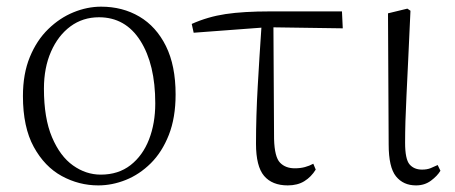

<svg xmlns="http://www.w3.org/2000/svg" viewBox="-20 -542 1364 576"><path d="M274.9 14.2Q216.8 14.2 165.3 -13.9Q113.8 -42 81.3 -101.3Q48.8 -160.6 48.8 -253.9Q48.8 -320.8 69.6 -371.1Q90.3 -421.4 124.8 -454.8Q159.2 -488.3 200.4 -505.1Q241.7 -522 283.2 -522Q347.7 -522 398.2 -492.2Q448.7 -462.4 477.8 -403.8Q506.8 -345.2 506.8 -258.8Q506.8 -189 486.6 -137.5Q466.3 -85.9 432.4 -52.2Q398.4 -18.6 357.4 -2.2Q316.4 14.2 274.9 14.2ZM282.2 -18.1Q335 -18.1 371.6 -46.6Q408.2 -75.2 427 -123.5Q445.8 -171.9 445.8 -231.9Q445.8 -349.1 401.1 -419.7Q356.4 -490.2 276.9 -490.2Q228.5 -490.2 191.4 -462.9Q154.3 -435.5 133.1 -387.2Q111.8 -338.9 111.8 -275.9Q111.8 -187.5 136 -130.4Q160.2 -73.2 199 -45.7Q237.8 -18.1 282.2 -18.1Z M843.3 14.2Q796.4 14.2 772.2 -14.4Q748 -43 748 -110.8Q748 -193.4 753.2 -283.4Q758.3 -373.5 764.2 -459L561 -443.8L555.2 -470.2Q603 -491.7 656.7 -499.8Q710.4 -507.8 790 -507.8H1005.9L1008.3 -457L800.3 -460L802.2 -125Q803.7 -70.8 820.1 -54Q836.4 -37.1 864.3 -37.1Q881.3 -37.1 894.8 -40.8Q908.2 -44.4 919.9 -50.8L927.2 -33.2Q913.6 -11.2 893.1 1.5Q872.6 14.2 843.3 14.2Z M1228 14.2Q1189.9 14.2 1168 -12.9Q1146 -40 1146 -108.9L1144 -502L1202.1 -516.1L1211.4 -509.8Q1207.5 -424.3 1204.6 -362.5Q1201.7 -300.8 1199.5 -256.3Q1197.3 -211.9 1196.3 -178.2Q1195.3 -144.5 1195.3 -113.8Q1195.3 -64.5 1208.7 -48.8Q1222.2 -33.2 1246.1 -33.2Q1261.2 -33.2 1272 -37.6Q1282.7 -42 1293 -46.9L1301.3 -29.8Q1292 -14.2 1272.9 0Q1253.9 14.2 1228 14.2Z"/></svg>

Font: Source Han Serif TW ExtraLight
Style: Regular
Weight: 250
Designer: Ryoko NISHIZUKA Ë•øÂ°öÊ∂ºÂ≠ê (kana & ideographs); Frank Grie√ühammer (Latin, Greek & Cyrillic); Wenlong ZHANG Âº†ÊñáÈæô 
Foundry: Adobe
Version: Version 2.003;hotconv 1.1.1;makeotfexe 2.6.0